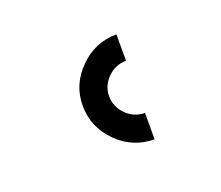

<svg xmlns="http://www.w3.org/2000/svg" viewBox="-48 -817 346 301"><g transform="rotate(-20 125.0 -666.5)"><path d="M167 -754V-710Q149 -710 136 -697Q123 -684 123 -667Q123 -649 136 -636Q149 -623 167 -623V-579Q131 -579 105 -605Q79 -631 79 -667Q79 -702 105 -728Q131 -754 167 -754Z"/></g></svg>

Font: ColatingCofangSans
Style: Regular
Weight: 400
Foundry: GNU
Version: Version 412.227;June 27, 2022;FontCreator 11.0.0.2412 32-bit